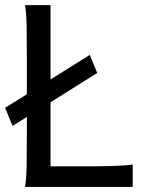

<svg xmlns="http://www.w3.org/2000/svg" viewBox="-20 -733 567 753"><path d="M287.6 -80.6Q323.7 -80.6 356 -80.8Q388.2 -81.1 415.5 -81.8Q442.9 -82.5 464.4 -84Q485.8 -85.4 500.5 -87.9V0H78.1Q83.5 -29.3 84.5 -84.7Q85.4 -140.1 85.4 -212.4V-274.4L29.3 -239.3L0 -310.1L85.4 -363.3V-500.5Q85.4 -572.8 84.5 -628.2Q83.5 -683.6 78.1 -712.9H178.2V-421.4L332 -517.6L361.3 -446.8L178.2 -332V-80.6Z"/></svg>

Font: Andika DR AuSIL
Style: Regular
Weight: 400
Designer: Annie Olsen & Victor Gaultney
Foundry: SIL International
Version: Version 0.003